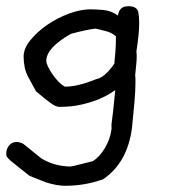

<svg xmlns="http://www.w3.org/2000/svg" viewBox="-21 -380 545 618"><path d="M424 -341Q427 -327 427 -306Q427 -271 418 -214Q419 -210 419 -198Q419 -187 417.5 -172Q416 -157 414 -137Q415 -132 415 -126.5Q415 -121 415 -114Q415 -90 412 -54Q409 -18 404 30Q390 143 311 197Q252 218 189 218Q162 218 127 207L74 186L25 147Q11 136 5 129.5Q-1 123 -1 116Q-1 99 8.5 88Q18 77 32 77Q43 77 54 83L111 129Q150 154 203 156Q211 156 241 148L277 139Q298 127 316 97.5Q334 68 338 35V30Q337 23 339 10.5Q341 -2 343 -21L350 -90Q348 -89 335.5 -80.5Q323 -72 300 -62Q277 -52 244 -44Q211 -36 170 -36Q159 -36 143 -47.5Q127 -59 95 -86L71 -130Q62 -146 58.5 -163.5Q55 -181 55 -198Q55 -224 77 -251Q99 -278 131 -300Q163 -322 200.5 -336Q238 -350 270 -350Q284 -350 310 -348Q336 -346 359 -330Q359 -333 360.5 -338Q362 -343 365 -348Q368 -353 374.5 -356.5Q381 -360 392 -360Q420 -360 424 -341ZM352 -263Q339 -275 321 -279.5Q303 -284 287 -288Q259 -285 207 -271Q128 -226 128 -184Q128 -177 133.5 -165.5Q139 -154 147.5 -141.5Q156 -129 166.5 -118Q177 -107 188 -101Q229 -101 288 -125Q316 -130 347 -175Q349 -195 350.5 -214Q352 -233 352 -250Z"/></svg>

Font: Gaegu
Style: Regular
Weight: 400
Designer: JIKJI
Foundry: JIKJI
Version: Version 1.00